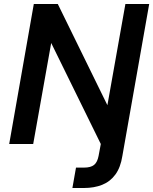

<svg xmlns="http://www.w3.org/2000/svg" viewBox="-20 -720 766 960"><path d="M26 0 149 -700H269L517 -194L607 -700H726L592 59Q583 117 557 152.5Q531 188 491 204Q451 220 400 220H342L360 118H400Q434 118 450.5 104.5Q467 91 473 59L484 0L236 -505L146 0Z"/></svg>

Font: DM Sans 18pt SemiBold
Style: Italic
Weight: 600
Italic angle: -10°
Designer: Colophon Foundry, Jonny Pinhorn
Foundry: Colophon Foundry
Version: Version 4.004;gftools[0.9.30]